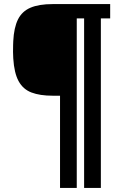

<svg xmlns="http://www.w3.org/2000/svg" viewBox="-20 -820 603 940"><path d="M273.9 100V-351.4H238.5Q175.2 -351.4 134 -367.2Q92.8 -382.9 71.1 -422.7Q49.4 -462.4 44.9 -534.2Q43.9 -547 43.8 -565.5Q43.7 -584 44.2 -599.4Q44.7 -614.9 44.9 -618.7Q48.2 -684.8 67.9 -724.6Q87.6 -764.4 129 -782.2Q170.4 -800 238.5 -800H519.4V-729.9H473.8V100H391.8V-729.9H355.8V100Z"/></svg>

Font: Big Shoulders Text SC Thin
Style: Regular
Weight: 100
Designer: Patric King
Foundry: XO Type Co
Version: Version 2.002